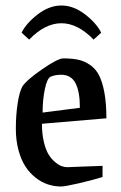

<svg xmlns="http://www.w3.org/2000/svg" viewBox="-20 -675 445 704"><path d="M86.9 -529.8 59.1 -555.2Q76.7 -590.3 118.7 -622.6Q160.6 -654.8 205.1 -654.8Q249.5 -654.8 291.5 -622.6Q333.5 -590.3 351.1 -555.2L323.2 -529.8Q265.1 -589.8 205.1 -589.8Q145 -589.8 86.9 -529.8ZM204.1 8.8Q178.7 8.8 155.3 1Q131.8 -6.8 110.4 -23.7Q88.9 -40.5 73 -64.9Q57.1 -89.4 47.6 -125Q38.1 -160.6 38.1 -203.1Q38.1 -253.4 44.7 -295.9Q51.3 -338.4 62 -357.9Q77.6 -381.8 135 -421.4Q192.4 -460.9 211.9 -460.9Q243.7 -460.9 266.4 -456.1Q289.1 -451.2 309.8 -437.3Q330.6 -423.3 343 -399.2Q355.5 -375 362.8 -335.4Q370.1 -295.9 370.1 -241.2L133.8 -221.2Q133.8 -183.6 140.9 -154.3Q147.9 -125 158.4 -108.2Q168.9 -91.3 182.4 -80.3Q195.8 -69.3 206.5 -65.7Q217.3 -62 227.1 -62Q231.9 -62 283.4 -64.2Q335 -66.4 356 -66.9V-25.9Q319.8 -14.6 269 -2.9Q218.3 8.8 204.1 8.8ZM136.2 -262.2 272.9 -279.8Q272.9 -339.4 256.8 -370.1Q240.7 -400.9 204.1 -400.9Q182.6 -400.9 166 -394Q152.8 -388.2 144.5 -348.6Q136.2 -309.1 136.2 -262.2Z"/></svg>

Font: Grenze
Style: Regular
Weight: 400
Designer: Renata Polastri
Foundry: Omnibus-Type
Version: Version 1.002;PS 001.002;hotconv 1.0.88;makeotf.lib2.5.64775